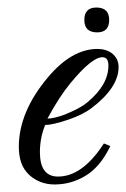

<svg xmlns="http://www.w3.org/2000/svg" viewBox="-20 -486 335 510"><path d="M125 4Q86 4 58 -21Q43 -35 36.5 -53.5Q30 -72 30 -96Q30 -188 106 -279Q170 -356 239 -356Q262 -356 278 -344Q295 -330 295 -308Q295 -253 222 -198Q199 -181 161 -168Q119 -154 100 -154Q86 -120 86 -82Q86 -17 134 -17Q197 -17 252 -99L256 -105L273 -98L270 -92Q245 -42 207 -19Q169 4 125 4ZM106 -171Q123 -171 153 -182Q170 -189 185.5 -197Q201 -205 213 -215Q268 -261 268 -312Q268 -334 252 -334Q224 -334 167 -265Q138 -230 106 -171ZM238 -400Q204 -400 204 -433Q204 -466 236 -466Q270 -466 270 -433Q270 -400 238 -400Z"/></svg>

Font: Carattere
Style: Regular
Weight: 400
Designer: Robert E. Leuschke
Foundry: Robert E. Leuschke
Version: Version 1.010; ttfautohint (v1.8.3)